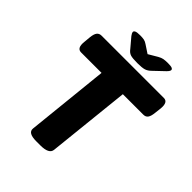

<svg xmlns="http://www.w3.org/2000/svg" viewBox="-240 -987 1115 1115"><g transform="rotate(45 317.5 -429.0)"><path d="M258 2Q188 2 192 -37L245 -547H77Q41 -547 47 -603L51 -646Q54 -675 64 -687.5Q74 -700 92 -700H604Q639 -700 634 -645L629 -602Q626 -573 616.5 -560Q607 -547 588 -547H420L366 -36Q362 2 291 2ZM478 -860Q503 -860 511.5 -856Q520 -852 520 -845Q520 -836 505 -821L443 -762Q426 -745 408 -739.5Q390 -734 351 -734Q311 -734 294.5 -739.5Q278 -745 265 -763L216 -821Q210 -829 207.5 -834.5Q205 -840 205 -843Q205 -851 214.5 -855.5Q224 -860 250 -860Q270 -860 282 -857.5Q294 -855 307 -846L357 -813L413 -846Q429 -855 442.5 -857.5Q456 -860 478 -860Z"/></g></svg>

Font: Asap Semi Expanded Semi Expanded ExtraBold
Style: Italic
Weight: 800
Width: 6
Italic angle: -6°
Designer: Pablo Cosgaya
Foundry: Omnibus-Type
Version: Version 3.001; ttfautohint (v1.8.4.7-5d5b)